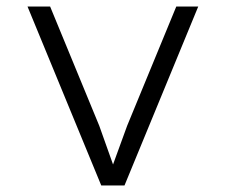

<svg xmlns="http://www.w3.org/2000/svg" viewBox="-20 -566 690 586"><path d="M289 0 64 -546H133L283 -182L325 -64L368 -182L518 -546H585L360 0Z"/></svg>

Font: Azeret Mono ExtraLight
Style: Regular
Weight: 250
Designer: Martin Vácha
Foundry: Displaay
Version: Version 1.002